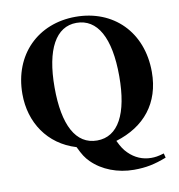

<svg xmlns="http://www.w3.org/2000/svg" viewBox="-93 -775 963 1035"><g transform="rotate(-10 389.0 -257.5)"><path d="M566 -335C566 -130 505 -14 389 -14C273 -14 212 -128 212 -335C212 -544 276 -658 388 -658C502 -658 566 -547 566 -335ZM730 117C697 127 680 129 660 129C613 129 571 111 537 77C518 58 508 43 490 6C648 -42 743 -156 743 -327C743 -547 595 -691 389 -691C184 -691 35 -547 35 -330C35 -175 120 -44 273 2C294 46 306 65 329 88C385 144 469 176 557 176C624 176 671 166 736 141Z"/></g></svg>

Font: XITS
Style: Bold
Weight: 700
Designer: MicroPress Inc., with final additions and corrections provided by Coen Hoffman, Elsevier (retired)
Version: Version 1.302